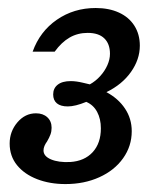

<svg xmlns="http://www.w3.org/2000/svg" viewBox="-20 -446 400 477"><path d="M4 -89.4Q4 -119.4 23.2 -142Q42.4 -164.5 69.4 -164.5Q86.8 -164.5 97.5 -154.7Q108.2 -144.9 108.2 -128.6Q108.2 -119.7 105.4 -112Q102.6 -104.3 97 -94.7Q92.9 -89.1 90.5 -83.5Q88.1 -77.8 88.1 -72.2Q88.1 -57.9 106.7 -50Q125.4 -42.1 154.4 -43.5Q189.9 -45.8 210.3 -68Q230.6 -90.2 230.6 -127.2Q230.6 -150.6 221.3 -168Q212 -185.4 194.3 -192.9Q166.9 -181.6 148.4 -181.6Q130.6 -181.6 121.4 -189.2Q112.1 -196.9 112.1 -211.4Q112.1 -226.7 123.4 -235.6Q134.7 -244.5 155.6 -244.5Q169.3 -244.5 186.2 -240.4L203.2 -236.4Q217.7 -244.5 229 -257Q240.3 -269.5 246.8 -284.1Q253.2 -298.6 253.2 -312.3Q253.2 -337.1 239.1 -350.7Q225.1 -364.3 197.9 -364.3Q173 -364.3 152.9 -352.7Q132.8 -341.1 115.9 -317.7H61.1Q79.1 -367.9 121.3 -397Q163.5 -426.1 217.7 -426.1Q250.7 -426.1 275.4 -414.8Q300.2 -403.5 313.8 -382.2Q327.4 -360.8 327.4 -332.7Q327.4 -298.3 305.3 -267.1Q283.2 -235.9 244.4 -217.1Q274 -201.2 290.6 -176.2Q307.3 -151.2 307.3 -120Q307.3 -83 285.8 -52.8Q264.3 -22.6 226.8 -5.7Q189.3 11.3 142.6 11.3Q103.9 11.3 72.4 -0.8Q40.8 -13 22.4 -35.5Q4 -58.1 4 -89.4Z"/></svg>

Font: Playfair Micro SmCond SmLight
Style: Italic
Weight: 360
Width: 4
Italic angle: -15.6°
Designer: Claus Eggers Sørensen
Foundry: Claus Eggers Sørensen
Version: Version 2.203;Glyphs 3.3 (3326)